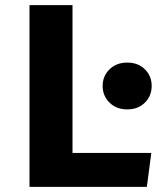

<svg xmlns="http://www.w3.org/2000/svg" viewBox="-20 -731 655 751"><path d="M95.4 0V-710.8H263.6V-132.8H571.8L554.4 0ZM477.9 -486.2Q520 -486.2 546.7 -460Q573.3 -433.8 573.3 -394.9Q573.3 -355.9 546.7 -329.5Q520 -303.1 477.9 -303.1Q435.4 -303.1 408.5 -329.5Q381.5 -355.9 381.5 -394.9Q381.5 -433.8 408.5 -460Q435.4 -486.2 477.9 -486.2Z"/></svg>

Font: Fira Code
Style: Bold
Weight: 700
Monospace: yes
Designer: Carrois Corporate, Edenspiekermann AG, Nikita Prokopov
Foundry: Carrois Corporate, Edenspiekermann AG, Nikita Prokopov
Version: Version 6.000; ttfautohint (v1.8.2) -l 8 -r 50 -G 200 -x 14 